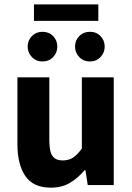

<svg xmlns="http://www.w3.org/2000/svg" viewBox="-20 -852 608 884"><path d="M214 12Q133.3 12 96.7 -41.5Q60.2 -95 60.2 -188V-496H207.1V-207Q207.1 -153.2 222 -133.3Q236.9 -113.3 268.5 -113.3Q296 -113.3 315.8 -126Q335.5 -138.6 356.8 -167.9V-496H503.7V0H384L373.3 -68.6H369.7Q338.8 -31.8 301.7 -9.9Q264.5 12 214 12ZM175.6 -569Q146.2 -569 126.8 -589.3Q107.4 -609.6 107.4 -637.3Q107.4 -666.1 126.8 -685.8Q146.2 -705.6 175.6 -705.6Q205.5 -705.6 224.7 -685.8Q243.9 -666.1 243.9 -637.3Q243.9 -609.6 224.7 -589.3Q205.5 -569 175.6 -569ZM393.8 -569Q364.3 -569 344.9 -589.3Q325.5 -609.6 325.5 -637.3Q325.5 -666.1 344.9 -685.8Q364.3 -705.6 393.8 -705.6Q423.7 -705.6 442.8 -685.8Q462 -666.1 462 -637.3Q462 -609.6 442.8 -589.3Q423.7 -569 393.8 -569ZM136.4 -755.9V-831.7H432.7V-755.9Z"/></svg>

Font: SourceSans3VF
Style: Regular
Weight: 200
Designer: Paul D. Hunt
Foundry: Adobe
Version: Version 3.052;hotconv 1.1.0;makeotfexe 2.6.0